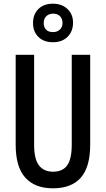

<svg xmlns="http://www.w3.org/2000/svg" viewBox="-20 -1011 574 1041"><path d="M469 -227Q469 -105 418 -47.5Q367 10 267 10Q169 10 117 -48Q65 -106 65 -226V-714H165V-226Q165 -148 191.5 -114Q218 -80 268 -80Q319 -80 344 -114Q369 -148 369 -227V-714H469ZM267 -782Q217 -782 188 -811Q159 -840 159 -886Q159 -933 188 -962Q217 -991 267 -991Q315 -991 345.5 -962.5Q376 -934 376 -888Q376 -841 346.5 -811.5Q317 -782 267 -782ZM268 -837Q290 -837 304.5 -850.5Q319 -864 319 -886Q319 -909 305.5 -923Q292 -937 268 -937Q245 -937 231 -923Q217 -909 217 -886Q217 -864 229.5 -850.5Q242 -837 268 -837Z"/></svg>

Font: Noto Sans Thai Looped ExtraCondensed Medium
Style: Regular
Weight: 500
Width: 2
Designer: Sasikarn Vongin, Ben Mitchell
Foundry: The Fontpad Ltd
Version: Version 1.001; ttfautohint (v1.8.4.7-5d5b)